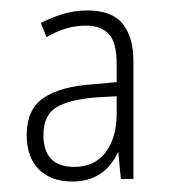

<svg xmlns="http://www.w3.org/2000/svg" viewBox="-20 -742 328 367"><path d="M147 -722Q194 -722 214.5 -696.5Q235 -671 235 -625V-400H211L206 -452Q180 -395 118 -395Q78 -395 54.5 -418Q31 -441 31 -484Q31 -533 63.5 -555Q96 -577 159 -581L203 -585V-620Q203 -660 188.5 -676.5Q174 -693 144 -693Q123 -693 104.5 -687Q86 -681 69 -671L58 -698Q77 -708 99.5 -715Q122 -722 147 -722ZM166 -556Q113 -552 88 -537Q63 -522 63 -484Q63 -423 122 -423Q161 -423 182 -451Q203 -479 203 -525V-558Z"/></svg>

Font: Noto Sans Gujarati UI Condensed ExtraLight
Style: Regular
Weight: 200
Width: 3
Designer: Jelle Bosma - Monotype Design Team, Universal Thirst
Foundry: Monotype Imaging Inc.
Version: Version 2.106; ttfautohint (v1.8.4.7-5d5b)